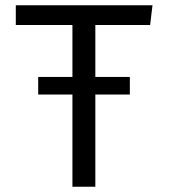

<svg xmlns="http://www.w3.org/2000/svg" viewBox="-20 -709 640 729"><path d="M342 -614V-417H473V-350H342V0H255V-350H125V-417H255V-614H40V-689H559L550 -614Z"/></svg>

Font: Fira Mono
Style: Regular
Weight: 400
Designer: Carrois Corporate & Edenspiekermann AG
Foundry: Carrois Corporate GbR & Edenspiekermann AG
Version: Version 3.206